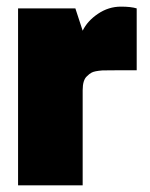

<svg xmlns="http://www.w3.org/2000/svg" viewBox="-20 -556 450 576"><path d="M228 0H34.2V-530.8H206.1L228 -463.9Q242.2 -493.2 273.9 -514.6Q305.7 -536.1 342.8 -536.1Q373 -536.1 390.1 -530.8V-345.2Q291 -345.2 286.6 -344.7Q262.7 -342.8 254.4 -337.9Q248 -334.5 241.2 -327.6Q228 -316.4 228 -285.2Z"/></svg>

Font: Squarion Black
Style: Regular
Weight: 900
Designer: Natanael Gama
Version: Version 1.00;September 12, 2019;FontCreator 11.5.0.2425 64-b